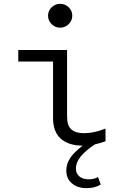

<svg xmlns="http://www.w3.org/2000/svg" viewBox="-20 -748 640 999"><path d="M293 -604Q267 -604 248.5 -622.5Q230 -641 230 -666Q230 -692 248.5 -710Q267 -728 293 -728Q319 -728 337.5 -710Q356 -692 356 -666Q356 -641 337.5 -622.5Q319 -604 293 -604ZM431 231Q383 231 354 206Q325 181 325 140Q325 105 345 74.5Q365 44 410 10Q335 9 295.5 -27Q256 -63 256 -134V-428H75V-488H329V-141Q329 -95 351 -75Q373 -55 416 -55Q442 -55 469 -60.5Q496 -66 529 -79V-13Q516 -8 502 -4Q488 0 474 3Q423 37 399 67.5Q375 98 375 128Q375 155 393 170Q411 185 442 185Q455 185 468 182Q481 179 490 173L504 212Q474 231 431 231Z"/></svg>

Font: Red Hat Mono
Style: Regular
Weight: 300
Monospace: yes
Designer: Pentagram, MCKL
Foundry: Pentagram, MCKL
Version: Version 1.023